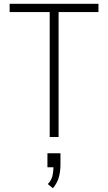

<svg xmlns="http://www.w3.org/2000/svg" viewBox="-20 -725 573 1016"><path d="M243 0V-661H31V-705H501V-661H290V0ZM260 271 233 249Q251 231 257 207.5Q263 184 263 151L265 160H231V86H300V144Q300 183 291 214Q282 245 260 271Z"/></svg>

Font: Nunito Sans 7pt Condensed ExtraLight
Style: Regular
Weight: 250
Width: 3
Designer: Vernon Adams
Foundry: Vernon Adams
Version: Version 3.101;gftools[0.9.27]